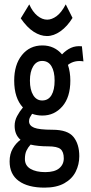

<svg xmlns="http://www.w3.org/2000/svg" viewBox="-20 -685 415 879"><path d="M174 -156Q149 -156 127 -164Q121 -155 117 -147.5Q113 -140 113 -130Q113 -110 136 -100.5Q159 -91 220 -91Q290 -91 316.5 -58Q343 -25 343 30Q343 68 326.5 101Q310 134 274.5 154Q239 174 184 174Q108 174 66 143.5Q24 113 24 54Q24 20 38.5 -5Q53 -30 74 -45Q47 -68 47 -109Q47 -132 58 -153Q69 -174 85 -193Q45 -236 45 -316Q45 -389 80.5 -433Q116 -477 174 -477Q229 -477 264 -436Q283 -456 305 -466Q327 -476 355 -473L362 -404Q321 -411 291 -388Q302 -355 302 -316Q302 -240 265.5 -198Q229 -156 174 -156ZM173 -225Q201 -225 215.5 -249Q230 -273 230 -316Q230 -358 215.5 -382Q201 -406 173 -406Q147 -406 132 -381.5Q117 -357 117 -316Q117 -274 132 -249.5Q147 -225 173 -225ZM94 43Q94 73 119.5 88Q145 103 187 103Q230 103 251 85.5Q272 68 272 40Q272 10 257 -2.5Q242 -15 200 -15Q178 -15 157.5 -17Q137 -19 120 -23Q108 -10 101 5Q94 20 94 43ZM195 -520Q165 -520 134.5 -539.5Q104 -559 75 -601L114 -665Q129 -631 151 -613Q173 -595 196 -595Q217 -595 239 -611Q261 -627 281 -665L312 -603Q288 -564 257 -542Q226 -520 195 -520Z"/></svg>

Font: Inconsolata Condensed SemiBold
Style: Regular
Weight: 600
Width: 3
Monospace: yes
Designer: Raph Levien, Cyreal, Brenton Simpson
Foundry: Raph Levien, Cyreal, Google
Version: Version 3.100; ttfautohint (v1.8.4.7-5d5b)